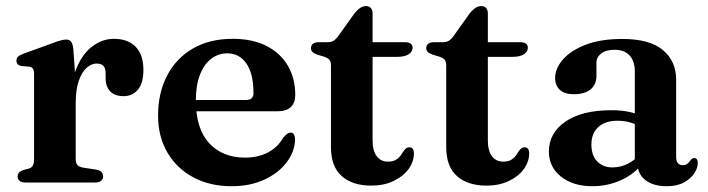

<svg xmlns="http://www.w3.org/2000/svg" viewBox="-20 -616 2390 648"><path d="M218 -265Q218 -337.5 238.5 -386.5Q259 -435.5 292.5 -460.2Q326 -485 364.5 -485Q412 -485 438 -458Q464 -431 464 -380.5Q464 -335.5 445.5 -313.5Q427 -291.5 397.5 -291.5Q367.5 -291.5 352 -307.5Q336.5 -323.5 336.5 -352V-370Q336 -386 329 -393.8Q322 -401.5 306 -401.5Q288.5 -401.5 272.2 -387Q256 -372.5 245.8 -343Q235.5 -313.5 235.5 -267.5ZM227.5 -450.5 235.5 -337V-80.5Q235.5 -66 241.2 -59.2Q247 -52.5 262 -50L305 -43.5Q316.5 -41.5 322.2 -36Q328 -30.5 328 -21Q328 -11 320.8 -5.5Q313.5 0 300 0H66.5Q52.5 0 46 -5.5Q39.5 -11 39.5 -20.5Q39.5 -28 44 -33.2Q48.5 -38.5 58 -42L77.5 -47Q86.5 -50 90.8 -57.2Q95 -64.5 95 -80V-365.5Q95 -378.5 91.2 -384Q87.5 -389.5 79 -391L52.5 -393Q43.5 -395 39.5 -399.5Q35.5 -404 35.5 -411Q35.5 -419.5 40.5 -424.5Q45.5 -429.5 58.5 -434.5L149.5 -467.5Q174 -477 185.5 -479.8Q197 -482.5 203.5 -482.5Q214.5 -482.5 220 -475.2Q225.5 -468 227.5 -450.5Z M976.5 -295.5Q976.5 -269 961.5 -254.8Q946.5 -240.5 917.5 -240.5H605.5V-278.5H810Q835.5 -278.5 835.5 -301.5Q835.5 -367.5 811.5 -401.8Q787.5 -436 747 -436Q716 -436 692 -417Q668 -398 654.5 -362.8Q641 -327.5 641 -277.5Q641 -181 686.2 -132.5Q731.5 -84 807 -84Q851 -84 884.2 -101.5Q917.5 -119 936 -151.5Q945 -161.5 950.2 -165Q955.5 -168.5 961 -168.5Q969 -168.5 972.5 -161.2Q976 -154 976 -144Q974 -102 946 -66.2Q918 -30.5 870.5 -9Q823 12.5 761.5 12.5Q689 12.5 633 -17.2Q577 -47 545.2 -100.8Q513.5 -154.5 513.5 -226.5Q513.5 -302 543.8 -360.5Q574 -419 630.5 -452Q687 -485 765.5 -485Q832.5 -485 879.8 -460.8Q927 -436.5 951.8 -393.8Q976.5 -351 976.5 -295.5Z M1074.5 -424.5 1051.5 -431.5Q1039.5 -435.5 1034.5 -440.8Q1029.5 -446 1029.5 -453Q1029.5 -463 1036.2 -468.2Q1043 -473.5 1054.5 -473.5H1085Q1097 -473.5 1105 -478Q1113 -482.5 1121.5 -494L1176 -570.5Q1186.5 -583.5 1196 -589.5Q1205.5 -595.5 1215 -595.5Q1225.5 -595.5 1231.5 -589Q1237.5 -582.5 1237.5 -570V-142.5Q1237.5 -107.5 1251.2 -89Q1265 -70.5 1289.5 -70.5Q1308 -70.5 1318.2 -77.8Q1328.5 -85 1334.5 -94.5Q1340.5 -104 1346.2 -111.2Q1352 -118.5 1361 -119Q1368.5 -119 1372.8 -114Q1377 -109 1377 -97.5Q1376.5 -69 1358.2 -44.5Q1340 -20 1307.5 -4.8Q1275 10.5 1233.5 10.5Q1169.5 10.5 1133.2 -21.8Q1097 -54 1097 -119V-395Q1097 -408 1091.8 -414.2Q1086.5 -420.5 1074.5 -424.5ZM1182 -424V-473.5H1347.5Q1359 -473.5 1365.8 -468.8Q1372.5 -464 1372.5 -455Q1372.5 -442 1359.5 -433Q1346.5 -424 1317.5 -424Z M1463.5 -424.5 1440.5 -431.5Q1428.5 -435.5 1423.5 -440.8Q1418.5 -446 1418.5 -453Q1418.5 -463 1425.2 -468.2Q1432 -473.5 1443.5 -473.5H1474Q1486 -473.5 1494 -478Q1502 -482.5 1510.5 -494L1565 -570.5Q1575.5 -583.5 1585 -589.5Q1594.5 -595.5 1604 -595.5Q1614.5 -595.5 1620.5 -589Q1626.5 -582.5 1626.5 -570V-142.5Q1626.5 -107.5 1640.2 -89Q1654 -70.5 1678.5 -70.5Q1697 -70.5 1707.2 -77.8Q1717.5 -85 1723.5 -94.5Q1729.5 -104 1735.2 -111.2Q1741 -118.5 1750 -119Q1757.5 -119 1761.8 -114Q1766 -109 1766 -97.5Q1765.5 -69 1747.2 -44.5Q1729 -20 1696.5 -4.8Q1664 10.5 1622.5 10.5Q1558.5 10.5 1522.2 -21.8Q1486 -54 1486 -119V-395Q1486 -408 1480.8 -414.2Q1475.5 -420.5 1463.5 -424.5ZM1571 -424V-473.5H1736.5Q1748 -473.5 1754.8 -468.8Q1761.5 -464 1761.5 -455Q1761.5 -442 1748.5 -433Q1735.5 -424 1706.5 -424Z M2132 -63.5V-74L2122.5 -76V-374.5Q2122.5 -409.5 2104.8 -428.8Q2087 -448 2054.5 -448Q2025 -448 2009 -435.5Q1993 -423 1993 -404.5V-360.5Q1993 -330.5 1973 -314.2Q1953 -298 1916.5 -298Q1885.5 -298 1869.5 -312.8Q1853.5 -327.5 1853.5 -353Q1853.5 -384.5 1879.5 -414.8Q1905.5 -445 1956 -464.8Q2006.5 -484.5 2080.5 -484.5Q2172.5 -484.5 2217.2 -447.2Q2262 -410 2262 -346.5V-86.5Q2262 -72.5 2267.8 -65.5Q2273.5 -58.5 2284 -58.5Q2295 -58.5 2300.5 -63.8Q2306 -69 2310 -74.5Q2312.5 -78 2315.5 -80.2Q2318.5 -82.5 2323 -82.5Q2329 -82.5 2332 -78Q2335 -73.5 2335 -66Q2335 -49 2323.2 -31Q2311.5 -13 2288.2 -0.2Q2265 12.5 2230 12.5Q2185.5 12.5 2158.8 -7.8Q2132 -28 2132 -63.5ZM1832.5 -104.5Q1832.5 -167 1888.2 -205.5Q1944 -244 2044 -244Q2076.5 -244 2102.8 -238.5Q2129 -233 2148 -223.5L2137 -191.5Q2120 -199.5 2102.2 -204Q2084.5 -208.5 2064 -208.5Q2022.5 -208.5 1999.2 -187.2Q1976 -166 1976 -128.5Q1976 -91 1995.8 -71Q2015.5 -51 2047 -51Q2074 -51 2098.8 -63.2Q2123.5 -75.5 2140.5 -97.5L2151.5 -69Q2124 -30 2077.8 -8.8Q2031.5 12.5 1979.5 12.5Q1914 12.5 1873.2 -20Q1832.5 -52.5 1832.5 -104.5Z"/></svg>

Font: Fraunces SemiBold
Style: Regular
Weight: 600
Version: Version 1.000;[b76b70a41]